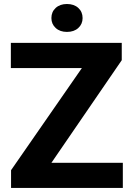

<svg xmlns="http://www.w3.org/2000/svg" viewBox="-20 -921 648 941"><path d="M582 -123V0H34.2V-86.9L381.3 -587.4H33.2V-710.9H576.7V-626L231.9 -123ZM231.9 -832.5Q231.9 -862.8 252.9 -882.1Q273.9 -901.4 308.1 -901.4Q342.8 -901.4 363.8 -882.1Q384.8 -862.8 384.8 -832.5Q384.8 -803.2 363.8 -783.9Q342.8 -764.6 308.1 -764.6Q273.9 -764.6 252.9 -783.9Q231.9 -803.2 231.9 -832.5Z"/></svg>

Font: Vazirmatn UI FD ExtraBold
Style: Regular
Weight: 800
Designer: Saber Rastikerdar
Foundry: Saber Rastikerdar
Version: Version 33.003